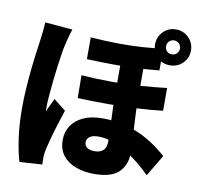

<svg xmlns="http://www.w3.org/2000/svg" viewBox="-98 -979 1196 1154"><g transform="rotate(10 500.0 -402.0)"><path d="M731 -673Q731 -635 731 -592.5Q731 -550 731 -509.5Q731 -469 731 -436Q731 -381 733 -334.5Q735 -288 737.5 -247Q740 -206 742 -168Q744 -130 744 -94Q744 -24 699 20.5Q654 65 547 65Q488 65 438 47Q388 29 358 -8.5Q328 -46 328 -104Q328 -153 353 -191Q378 -229 425.5 -251Q473 -273 541 -273Q621 -273 686.5 -255Q752 -237 802 -210Q852 -183 886.5 -156.5Q921 -130 940 -113L862 18Q814 -31 758.5 -71.5Q703 -112 646.5 -136.5Q590 -161 536 -161Q501 -161 483.5 -148Q466 -135 466 -115Q466 -93 482.5 -81.5Q499 -70 526 -70Q551 -70 567 -78Q583 -86 591 -101Q599 -116 599 -138Q599 -162 598 -196Q597 -230 595 -270Q593 -310 592 -351.5Q591 -393 591 -432Q591 -476 591 -524Q591 -572 591 -612Q591 -652 591 -673ZM372 -506Q469 -499 560 -499Q651 -499 734.5 -505Q818 -511 892 -520V-381Q826 -373 742 -368.5Q658 -364 564.5 -363.5Q471 -363 373 -367ZM387 -740Q485 -733 562.5 -732.5Q640 -732 705 -736.5Q770 -741 828 -749V-616Q770 -610 705.5 -606.5Q641 -603 563.5 -603Q486 -603 387 -607ZM270 -767Q266 -756 260 -735Q254 -714 249 -694Q244 -674 242 -665Q238 -649 232.5 -614.5Q227 -580 221 -535Q215 -490 210 -442.5Q205 -395 201.5 -353Q198 -311 198 -283Q198 -281 198 -270Q198 -259 199 -256Q205 -271 211.5 -284Q218 -297 224.5 -310Q231 -323 237 -337L311 -279Q296 -234 281.5 -187.5Q267 -141 256 -100Q245 -59 238 -30Q236 -20 234 -5.5Q232 9 232 17Q232 25 232 37.5Q232 50 233 63L95 72Q79 21 66.5 -63Q54 -147 54 -249Q54 -306 58 -368Q62 -430 68 -488Q74 -546 80.5 -593Q87 -640 91 -668Q94 -690 97.5 -721.5Q101 -753 102 -781ZM842 -766Q842 -748 854 -736Q866 -724 884 -724Q902 -724 914.5 -736Q927 -748 927 -766Q927 -784 914.5 -796.5Q902 -809 884 -809Q866 -809 854 -796.5Q842 -784 842 -766ZM775 -766Q775 -812 806.5 -844Q838 -876 884 -876Q930 -876 962 -844Q994 -812 994 -766Q994 -720 962 -688.5Q930 -657 884 -657Q838 -657 806.5 -688.5Q775 -720 775 -766Z"/></g></svg>

Font: Noto Sans SC Thin Black
Style: Regular
Weight: 900
Version: Version 2.004-H2;hotconv 1.0.118;makeotfexe 2.5.65603